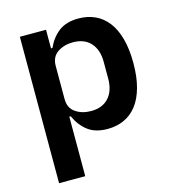

<svg xmlns="http://www.w3.org/2000/svg" viewBox="-108 -618 817 907"><g transform="rotate(-15 300.0 -164.0)"><path d="M69 -516H197V-425H204Q225 -472 261.5 -500Q298 -528 358 -528Q402 -528 438.5 -511.5Q475 -495 501 -461.5Q527 -428 541 -377Q555 -326 555 -258Q555 -190 541 -139Q527 -88 501 -54.5Q475 -21 438.5 -4.5Q402 12 358 12Q298 12 261.5 -16Q225 -44 204 -91H197V200H69ZM304 -90Q360 -90 390.5 -124Q421 -158 421 -217V-299Q421 -358 390.5 -392Q360 -426 304 -426Q260 -426 228.5 -404.5Q197 -383 197 -339V-177Q197 -133 228.5 -111.5Q260 -90 304 -90Z"/></g></svg>

Font: IBM Plex Mono SmBld
Style: Regular
Weight: 600
Monospace: yes
Designer: Mike Abbink, Paul van der Laan, Pieter van Rosmalen
Foundry: Bold Monday
Version: Version 2.3